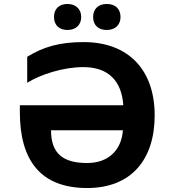

<svg xmlns="http://www.w3.org/2000/svg" viewBox="-20 -937 856 967"><path d="M601 -407H80V-372C80 -130 184 10 419 10C640 10 759 -132 759 -356C759 -584 628 -725 401 -725C279 -725 199 -701 117 -651V-520C182 -561 297 -599 400 -599C527 -599 593 -528 601 -407ZM237 -281H599C592 -181 526 -116 419 -116C298 -116 237 -163 237 -281ZM320 -786C361 -786 389 -811 389 -851C389 -892 361 -917 320 -917C278 -917 252 -893 252 -851C252 -810 279 -786 320 -786ZM518 -786C559 -786 587 -811 587 -851C587 -893 560 -917 518 -917C477 -917 449 -894 449 -851C449 -809 477 -786 518 -786Z"/></svg>

Font: Passageway
Style: Regular
Weight: 700
Foundry: Ascender Corporation
Version: Version 1.11